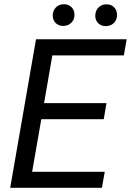

<svg xmlns="http://www.w3.org/2000/svg" viewBox="-20 -899 626 919"><path d="M476.6 -328.6H177.7L133.8 -76.7H481.4L467.8 0H28.8L152.3 -710.9H586.4L572.8 -633.8H230.5L190.9 -405.3H489.7ZM232.4 -825.7Q232.9 -848.1 247.1 -863Q261.2 -877.9 284.2 -878.9Q307.1 -879.4 322 -865Q336.9 -850.6 336.4 -827.6Q336.4 -805.2 321.8 -790.5Q307.1 -775.9 284.2 -774.9Q261.2 -774.4 246.8 -788.6Q232.4 -802.7 232.4 -825.7ZM436 -824.7Q436.5 -847.2 450.7 -862.3Q464.8 -877.4 487.8 -878.4Q511.2 -878.9 525.9 -864.5Q540.5 -850.1 540 -826.7Q540 -803.7 525.4 -789.3Q510.7 -774.9 487.8 -773.9Q465.3 -773.4 450.4 -787.6Q435.5 -801.8 436 -824.7Z"/></svg>

Font: RobotoDraft
Style: Italic
Weight: 400
Italic angle: -12°
Version: Version 2.001101; 2014